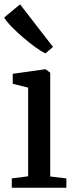

<svg xmlns="http://www.w3.org/2000/svg" viewBox="-24 -884 356 904"><path d="M108.5 -54V-471.5L36 -489.5V-536.5L185 -557.5H191.5L212.5 -541.5V-53L288.5 -44V0H31.5V-44ZM189.5 -633Q170 -642 142 -662.2Q114 -682.5 84.5 -707.8Q55 -733 30.8 -758Q6.5 -783 -4.5 -801.5L70.5 -863.5L225.5 -663L190.5 -633Z"/></svg>

Font: Merriweather Text
Style: Regular
Weight: 400
Designer: Eben Sorkin
Foundry: Eben Sorkin
Version: Version 2.100; ttfautohint (v1.7.19-72a1) -l 8 -r 50 -G 200 